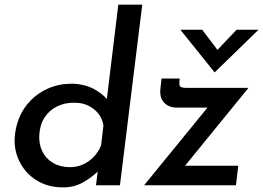

<svg xmlns="http://www.w3.org/2000/svg" viewBox="-20 -797 1132 826"><path d="M245 9Q185 8 138.5 -20.5Q92 -49 66.5 -97Q41 -145 43 -200Q45 -246 62 -288.5Q79 -331 111.5 -364.5Q144 -398 189.5 -417.5Q235 -437 292 -437Q349 -435 391.5 -410Q434 -385 455 -350L434 -325L489 -777H592L496 0H393L405 -96L413 -71Q378 -35 336.5 -12Q295 11 245 9ZM276 -78Q307 -77 333.5 -88Q360 -99 381.5 -120.5Q403 -142 415 -172L425 -257Q421 -285 404 -307Q387 -329 361 -342Q335 -355 302 -355Q259 -356 225 -339Q191 -322 171 -290.5Q151 -259 149 -215Q147 -176 162.5 -145Q178 -114 207.5 -96.5Q237 -79 276 -78ZM741 -334Q707 -334 686.5 -355Q666 -376 670 -415L675 -459H753L752 -445Q750 -428 757 -423.5Q764 -419 782 -419H1049L759 -63L741 -84H1005L995 0H600L897 -364L909 -334ZM850 -669 925 -570 897 -563 998 -669H1092L904 -486H903L756 -669Z"/></svg>

Font: Josefin Sans Thin Medium
Style: Italic
Weight: 500
Italic angle: -7°
Version: Version 2.000